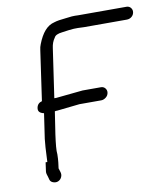

<svg xmlns="http://www.w3.org/2000/svg" viewBox="-75 -721 664 770"><g transform="rotate(-10 257.0 -336.0)"><path d="M64 -100 59 -64C58 -58 60 -50 64 -39L67 -28C69 -22 74 -18 80 -16C86 -14 93 -13 100 -16C107 -19 112 -24 115 -31C118 -38 118 -44 116 -51L111 -67L114 -90C115 -100 116 -111 116 -123C114 -139 117 -166 122 -203L136 -295C140 -296 143 -296 146 -296L238 -306H327C334 -306 341 -309 347 -314C353 -319 356 -325 357 -332C358 -339 356 -345 352 -350C348 -355 342 -358 335 -358H260L151 -347H143L172 -546C174 -562 179 -575 187 -586C191 -595 202 -600 220 -602C226 -603 235 -604 249 -606C263 -608 275 -608 285 -608C295 -608 303 -607 310 -607H484C491 -607 498 -609 504 -614C510 -619 513 -625 514 -632C515 -639 513 -645 509 -650C505 -655 499 -658 492 -658H318H295C287 -658 278 -659 269 -658C260 -657 251 -656 243 -655C223 -653 208 -651 196 -647C166 -640 144 -614 127 -570C124 -563 122 -555 121 -546L92 -344C80 -341 72 -333 70 -320C68 -307 74 -299 92 -295L77 -193C75 -179 73 -148 71 -100Z"/></g></svg>

Font: AppleStorm
Style: Ita
Weight: 400
Foundry: Cannot Into Space Fonts
Version: Version 1.01